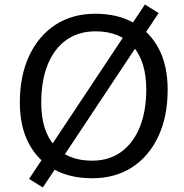

<svg xmlns="http://www.w3.org/2000/svg" viewBox="-20 -782 815 852"><path d="M389 9Q289 9 217.5 -31.5Q146 -72 107 -147Q68 -222 68 -327Q68 -446 109.5 -534.5Q151 -623 226 -672Q301 -721 403 -721Q502 -721 574 -680.5Q646 -640 685 -565Q724 -490 724 -384Q724 -265 682.5 -176.5Q641 -88 566 -39.5Q491 9 389 9ZM389 -69Q463 -69 516.5 -107Q570 -145 599.5 -216Q629 -287 629 -385Q629 -509 570.5 -576Q512 -643 404 -643Q329 -643 275 -605Q221 -567 192 -496Q163 -425 163 -326Q163 -203 221.5 -136Q280 -69 389 -69ZM170 50 109 12 623 -762 684 -724Z"/></svg>

Font: Muli Medium
Style: Italic
Weight: 500
Italic angle: -4.541°
Designer: Vernon Adams
Foundry: Vernon Adams
Version: Version 2.100; ttfautohint (v1.8.1.43-b0c9)